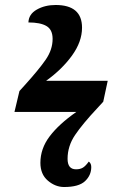

<svg xmlns="http://www.w3.org/2000/svg" viewBox="-20 -740 452 770"><path d="M142 -87Q142 -144 179 -193Q216 -242 286 -291H38L58 -375L78 -397Q136 -461 163.5 -501Q191 -541 191 -584Q191 -621 166.5 -635.5Q142 -650 94 -650Q95 -683 127.5 -701.5Q160 -720 203 -720Q309 -720 309 -629Q309 -573 269 -517.5Q229 -462 165 -416H412L394 -332L371 -307Q311 -243 281 -198.5Q251 -154 251 -103Q251 -61 285 -61Q302 -61 313 -68Q324 -75 336 -92Q346 -85 346 -70Q346 -37 321 -13.5Q296 10 237 10Q202 10 172 -15.5Q142 -41 142 -87Z"/></svg>

Font: Noto Serif CondExtraBold
Style: Italic
Weight: 800
Width: 3
Italic angle: -12°
Designer: Monotype Design Team
Foundry: Monotype Imaging Inc.
Version: Version 1.001